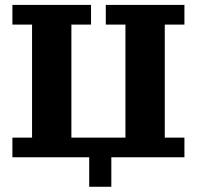

<svg xmlns="http://www.w3.org/2000/svg" viewBox="-20 -625 782 763"><path d="M29.3 -605.5H341.8V-527.3H263.7V-78.1H478.5V-527.3H400.4V-605.5H712.9V-527.3H634.8V-78.1H712.9V0H422.4V117.2H334.5V0H29.3V-78.1H107.4V-527.3H29.3Z"/></svg>

Font: Orelega One
Style: Regular
Weight: 400
Version: Version 1.1 ; ttfautohint (v1.8.3)